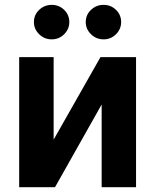

<svg xmlns="http://www.w3.org/2000/svg" viewBox="-20 -785 651 805"><path d="M204.9 -199.6 401.3 -545.5H550.4V0H406.2V-346.9L210.6 0H60.4V-545.5H204.9ZM196.7 -620Q166.2 -620 144.2 -641.5Q122.2 -663 122.2 -692.5Q122.2 -722.7 144.2 -743.6Q166.2 -764.6 196.7 -764.6Q227.6 -764.6 249.1 -743.6Q270.6 -722.7 270.6 -692.5Q270.6 -663 249.1 -641.5Q227.6 -620 196.7 -620ZM414.1 -620Q383.5 -620 361.5 -641.5Q339.5 -663 339.5 -692.5Q339.5 -722.7 361.5 -743.6Q383.5 -764.6 414.1 -764.6Q445 -764.6 466.4 -743.6Q487.9 -722.7 487.9 -692.5Q487.9 -663 466.4 -641.5Q445 -620 414.1 -620Z"/></svg>

Font: InterMG
Style: Bold
Weight: 700
Designer: Rasmus Andersson
Foundry: rsms
Version: Version 3.019;December 26, 2023;FontCreator 15.0.0.2955 64-b